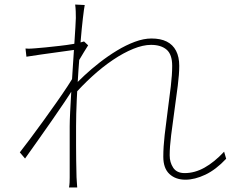

<svg xmlns="http://www.w3.org/2000/svg" viewBox="-20 -797 1040 843"><path d="M973 -100Q928 -52 881.5 -30Q835 -8 794 -8Q751 -8 724 -33Q697 -58 697 -109Q697 -152 703 -204.5Q709 -257 716.5 -312.5Q724 -368 730 -418.5Q736 -469 736 -508Q736 -558 711.5 -579Q687 -600 643 -600Q608 -600 565 -582.5Q522 -565 476 -534Q430 -503 385 -462Q340 -421 299 -374L303 -418Q322 -439 351.5 -466.5Q381 -494 417.5 -522.5Q454 -551 493.5 -575Q533 -599 572 -613.5Q611 -628 645 -628Q685 -628 712 -614.5Q739 -601 753 -574Q767 -547 767 -508Q767 -472 760.5 -420.5Q754 -369 746 -312.5Q738 -256 731.5 -204Q725 -152 725 -115Q725 -84 740.5 -60.5Q756 -37 791 -37Q835 -37 878 -61Q921 -85 964 -131ZM320 -580Q313 -579 288.5 -575.5Q264 -572 231 -567.5Q198 -563 162.5 -558Q127 -553 96 -548L92 -584Q104 -583 115 -583.5Q126 -584 136 -585Q153 -586 181 -589Q209 -592 241 -595.5Q273 -599 302 -604Q331 -609 349 -615L367 -598Q358 -584 348 -567.5Q338 -551 328 -534Q318 -517 310 -502L307 -417Q289 -387 263 -348.5Q237 -310 207.5 -267.5Q178 -225 147.5 -182Q117 -139 90 -101L67 -128Q85 -151 112 -187Q139 -223 169 -264.5Q199 -306 227.5 -346.5Q256 -387 277 -419Q298 -451 306 -467L312 -544ZM313 -718Q313 -731 312.5 -747Q312 -763 310 -777L352 -775Q349 -760 344 -717.5Q339 -675 334 -615.5Q329 -556 324.5 -489.5Q320 -423 317 -358.5Q314 -294 314 -242Q314 -192 314 -158Q314 -124 314.5 -93Q315 -62 316 -19Q317 -6 317.5 4.5Q318 15 319 26H283Q285 15 285.5 4.5Q286 -6 286 -18Q286 -66 286 -98.5Q286 -131 286 -163Q286 -195 286 -242Q286 -264 288 -305Q290 -346 293 -396.5Q296 -447 299.5 -499.5Q303 -552 306 -598.5Q309 -645 311 -677Q313 -709 313 -718Z"/></svg>

Font: Noto Sans JP Thin Thin
Style: Regular
Weight: 250
Version: Version 2.004-H2;hotconv 1.0.118;makeotfexe 2.5.65603